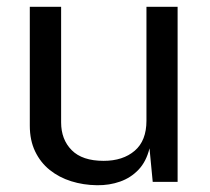

<svg xmlns="http://www.w3.org/2000/svg" viewBox="-20 -537 620 567"><path d="M266.5 10Q226 9.5 190.2 -1.8Q154.5 -13 127 -35Q99.5 -57 83.8 -89.8Q68 -122.5 68 -166V-517H160.5V-175.5Q160.5 -125 191.8 -93.5Q223 -62 286 -62Q343 -62 377.8 -91.8Q412.5 -121.5 412.5 -180.5V-517H504.5V0H431L421.5 -99Q412 -60 389.2 -36Q366.5 -12 334.8 -0.8Q303 10.5 266.5 10Z"/></svg>

Font: Public Sans Thin
Style: Regular
Weight: 400
Version: Version 2.001